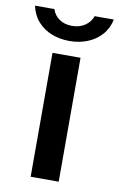

<svg xmlns="http://www.w3.org/2000/svg" viewBox="-110 -742 491 789"><g transform="rotate(10 135.5 -348.0)"><path d="M192.5 -517V0H75.5V-517ZM300 -695.5Q292 -657.5 268.2 -631Q244.5 -604.5 210.2 -590.8Q176 -577 135 -577Q95.5 -577 61.2 -590.2Q27 -603.5 3.2 -630Q-20.5 -656.5 -29 -695.5H52Q59.5 -671 81.2 -655.5Q103 -640 135 -640Q166.5 -640 189 -655.5Q211.5 -671 220 -695.5Z"/></g></svg>

Font: Public Sans SemiBold
Style: Regular
Weight: 600
Designer: The Public Sans Project Authors: Dan O. Williams and USWDS (Libre Franklin designed by Pablo Impallari and Rodrigo Fuenz
Version: Version 1.007